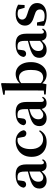

<svg xmlns="http://www.w3.org/2000/svg" viewBox="1303 -2162 875 3521"><g transform="rotate(-90 1740.5 -401.5)"><path d="M186.6 16.2Q124.2 16.2 83.8 -19.4Q43.3 -54.9 43.3 -117.6Q43.3 -161.2 62 -193.6Q80.7 -226.1 125.1 -251.5Q169.6 -277 245.4 -297.9Q284.8 -309.4 334.4 -322Q384 -334.6 424 -344.4V-318.9Q384 -308.9 344 -297.6Q303.9 -286.4 277.1 -276.7Q223.3 -254.9 196.1 -220.6Q168.8 -186.4 168.8 -135.9Q168.8 -90.4 191.1 -67.9Q213.3 -45.3 250 -45.3Q266.3 -45.3 284.7 -52.6Q303.1 -59.9 327.4 -79.7Q351.8 -99.4 385.3 -135.5L400.8 -82.4H365.7Q336.6 -50.6 311.2 -28.7Q285.7 -6.8 256.4 4.7Q227 16.2 186.6 16.2ZM466.1 15.2Q414.6 15.2 387.9 -14.2Q361.2 -43.6 354.9 -94V-96.5V-381.4Q354.9 -434.7 344.8 -464.5Q334.7 -494.3 311.6 -506.3Q288.5 -518.3 250 -518.3Q224.4 -518.3 197.3 -512.2Q170.2 -506.1 133.8 -491.2L196.1 -516.3L185.9 -439.2Q183.3 -395.9 164.6 -378Q145.8 -360.2 120.3 -360.2Q71.1 -360.2 59.2 -406.5Q68.9 -473.5 129.4 -512.7Q189.9 -551.9 295.1 -551.9Q395.4 -551.9 440.7 -505.9Q486.1 -459.8 486.1 -356.2V-94.8Q486.1 -60.3 494.8 -47Q503.6 -33.8 519.7 -33.8Q531.3 -33.8 541.3 -40.9Q551.3 -48.1 564.7 -67.2L581.9 -53.4Q564 -17.5 536.2 -1.1Q508.4 15.2 466.1 15.2Z M893.1 16.2Q818.1 16.2 757.2 -16Q696.3 -48.3 660.4 -109.8Q624.6 -171.4 624.6 -259.7Q624.6 -354.7 664.5 -419.9Q704.4 -485 770.1 -518.5Q835.9 -551.9 914 -551.9Q965.5 -551.9 1007.8 -532.5Q1050.2 -513.2 1077.8 -479.5Q1105.4 -445.8 1113 -402.4Q1099.4 -355.6 1054.4 -355.6Q1026.9 -355.6 1007.1 -373.6Q987.4 -391.6 984.6 -436.8L966.8 -530.1L1034.7 -486.3Q1005.8 -503.2 981.1 -510.6Q956.4 -518 929.6 -518Q883.2 -518 846.2 -489.4Q809.1 -460.7 787.9 -407.1Q766.7 -353.5 766.7 -277.6Q766.7 -168.4 817 -108Q867.4 -47.5 950.2 -47.5Q994.5 -47.5 1030.8 -66.7Q1067.2 -85.9 1094.9 -121.4L1112.8 -108.4Q1077.1 -45.4 1025.3 -14.6Q973.5 16.2 893.1 16.2Z M1331.6 16.2Q1269.2 16.2 1228.8 -19.4Q1188.3 -54.9 1188.3 -117.6Q1188.3 -161.2 1207 -193.6Q1225.7 -226.1 1270.1 -251.5Q1314.6 -277 1390.4 -297.9Q1429.8 -309.4 1479.4 -322Q1529 -334.6 1569 -344.4V-318.9Q1529 -308.9 1489 -297.6Q1448.9 -286.4 1422.1 -276.7Q1368.3 -254.9 1341.1 -220.6Q1313.8 -186.4 1313.8 -135.9Q1313.8 -90.4 1336.1 -67.9Q1358.3 -45.3 1395 -45.3Q1411.3 -45.3 1429.7 -52.6Q1448.1 -59.9 1472.4 -79.7Q1496.8 -99.4 1530.3 -135.5L1545.8 -82.4H1510.7Q1481.6 -50.6 1456.2 -28.7Q1430.7 -6.8 1401.4 4.7Q1372 16.2 1331.6 16.2ZM1611.1 15.2Q1559.6 15.2 1532.9 -14.2Q1506.2 -43.6 1499.9 -94V-96.5V-381.4Q1499.9 -434.7 1489.8 -464.5Q1479.7 -494.3 1456.6 -506.3Q1433.5 -518.3 1395 -518.3Q1369.4 -518.3 1342.3 -512.2Q1315.2 -506.1 1278.8 -491.2L1341.1 -516.3L1330.9 -439.2Q1328.3 -395.9 1309.6 -378Q1290.8 -360.2 1265.3 -360.2Q1216.1 -360.2 1204.2 -406.5Q1213.9 -473.5 1274.4 -512.7Q1334.9 -551.9 1440.1 -551.9Q1540.4 -551.9 1585.7 -505.9Q1631.1 -459.8 1631.1 -356.2V-94.8Q1631.1 -60.3 1639.8 -47Q1648.6 -33.8 1664.7 -33.8Q1676.3 -33.8 1686.3 -40.9Q1696.3 -48.1 1709.7 -67.2L1726.9 -53.4Q1709 -17.5 1681.2 -1.1Q1653.4 15.2 1611.1 15.2Z M1768.2 0V-29.9L1840.1 -35.7Q1841.1 -65.2 1841.1 -100.6Q1841.1 -136.1 1841.6 -171.6Q1842.1 -207 1842.1 -234.8V-747.1L1764 -753.3V-780.3L1963.6 -819L1977.4 -810L1974.4 -650.9V-464.7L1976.8 -454.7V-79.1V-77.4L1955.7 13.1ZM2133 16.2Q2081.7 16.2 2035.6 -9.5Q1989.4 -35.1 1953.3 -89.4H1942.3L1960.6 -106.4Q1990.2 -73.6 2018.3 -60.1Q2046.3 -46.7 2077.6 -46.7Q2115.1 -46.7 2147.3 -66.2Q2179.6 -85.7 2199.2 -135.2Q2218.8 -184.8 2218.8 -273.3Q2218.8 -388.7 2179.6 -439.7Q2140.4 -490.8 2080.4 -490.8Q2059.8 -490.8 2038.6 -485.7Q2017.4 -480.6 1993.7 -464.1Q1969.9 -447.6 1939.1 -413.5L1926.2 -442.5H1945.7Q1987.4 -499.3 2038.1 -525.6Q2088.9 -551.9 2144.4 -551.9Q2206.9 -551.9 2255.8 -519.1Q2304.7 -486.2 2333.4 -423.5Q2362.1 -360.9 2362.1 -270.9Q2362.1 -189.2 2332.9 -124.3Q2303.7 -59.4 2252.3 -21.6Q2200.9 16.2 2133 16.2Z M2583.6 16.2Q2521.2 16.2 2480.8 -19.4Q2440.3 -54.9 2440.3 -117.6Q2440.3 -161.2 2459 -193.6Q2477.7 -226.1 2522.1 -251.5Q2566.6 -277 2642.4 -297.9Q2681.8 -309.4 2731.4 -322Q2781 -334.6 2821 -344.4V-318.9Q2781 -308.9 2741 -297.6Q2700.9 -286.4 2674.1 -276.7Q2620.3 -254.9 2593.1 -220.6Q2565.8 -186.4 2565.8 -135.9Q2565.8 -90.4 2588.1 -67.9Q2610.3 -45.3 2647 -45.3Q2663.3 -45.3 2681.7 -52.6Q2700.1 -59.9 2724.4 -79.7Q2748.8 -99.4 2782.3 -135.5L2797.8 -82.4H2762.7Q2733.6 -50.6 2708.2 -28.7Q2682.7 -6.8 2653.4 4.7Q2624 16.2 2583.6 16.2ZM2863.1 15.2Q2811.6 15.2 2784.9 -14.2Q2758.2 -43.6 2751.9 -94V-96.5V-381.4Q2751.9 -434.7 2741.8 -464.5Q2731.7 -494.3 2708.6 -506.3Q2685.5 -518.3 2647 -518.3Q2621.4 -518.3 2594.3 -512.2Q2567.2 -506.1 2530.8 -491.2L2593.1 -516.3L2582.9 -439.2Q2580.3 -395.9 2561.6 -378Q2542.8 -360.2 2517.3 -360.2Q2468.1 -360.2 2456.2 -406.5Q2465.9 -473.5 2526.4 -512.7Q2586.9 -551.9 2692.1 -551.9Q2792.4 -551.9 2837.7 -505.9Q2883.1 -459.8 2883.1 -356.2V-94.8Q2883.1 -60.3 2891.8 -47Q2900.6 -33.8 2916.7 -33.8Q2928.3 -33.8 2938.3 -40.9Q2948.3 -48.1 2961.7 -67.2L2978.9 -53.4Q2961 -17.5 2933.2 -1.1Q2905.4 15.2 2863.1 15.2Z M3214.3 16.2Q3159.6 16.2 3114.7 4.5Q3069.8 -7.2 3026.9 -30.3L3032.2 -160.4H3089.1L3119.6 -20.6L3071.6 -26V-62Q3103.7 -41.1 3133.9 -30.7Q3164.2 -20.4 3204.8 -20.4Q3265.1 -20.4 3296.7 -43Q3328.2 -65.7 3328.2 -107.2Q3328.2 -140.9 3307.7 -164Q3287.1 -187.1 3226.5 -204.9L3170.7 -223.9Q3105.9 -244.5 3068.7 -282.6Q3031.5 -320.7 3031.5 -382Q3031.5 -455.6 3087.2 -503.8Q3142.9 -551.9 3246.2 -551.9Q3294.5 -551.9 3333.9 -540.7Q3373.2 -529.5 3415.1 -507.2L3409.1 -387.7H3358.1L3319.6 -521.5L3362 -507.8V-477Q3331.7 -497.5 3307.1 -506.7Q3282.5 -515.8 3248.8 -515.8Q3199 -515.8 3170.6 -493.1Q3142.2 -470.4 3142.2 -431.8Q3142.2 -401.6 3163.6 -379.1Q3184.9 -356.6 3241.8 -339.1L3297.9 -321.1Q3375.8 -296.3 3410.4 -256.6Q3445.1 -217 3445.1 -158.3Q3445.1 -105.4 3417.8 -66.1Q3390.4 -26.7 3339 -5.3Q3287.6 16.2 3214.3 16.2Z"/></g></svg>

Font: Noto Serif KR
Style: Regular
Weight: 200
Designer: Ryoko NISHIZUKA 西塚涼子 (kana & ideographs); Frank Grießhammer (Latin, Greek & Cyrillic); Wenlong ZHANG 张文龙 (bopomofo); San
Foundry: Adobe
Version: Version 2.001;hotconv 1.1.0;makeotfexe 2.6.0